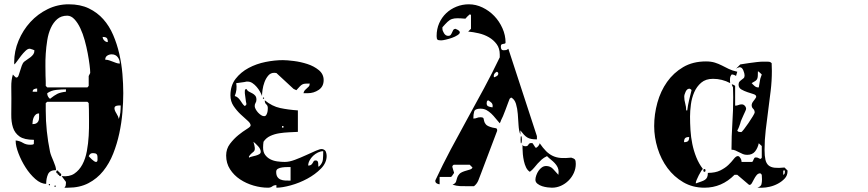

<svg xmlns="http://www.w3.org/2000/svg" viewBox="-20 -847 4040 894"><path d="M117 -620Q109 -620 98.5 -610Q88 -600 78 -587Q68 -574 59.5 -562Q51 -550 47 -547Q46 -550 46 -557Q46 -609 66.5 -658Q87 -707 121.5 -744.5Q156 -782 202 -804.5Q248 -827 300 -827Q354 -827 393.5 -808Q433 -789 461 -757.5Q489 -726 507 -684Q525 -642 535.5 -596Q546 -550 550 -503Q554 -456 554 -413Q554 -372 550 -323.5Q546 -275 535.5 -226Q525 -177 507 -131.5Q489 -86 460.5 -50.5Q432 -15 391.5 6Q351 27 297 27H280Q285 21 286 16.5Q287 12 287 6V0L267 -27Q303 -23 326 -38.5Q349 -54 363.5 -81Q378 -108 384.5 -143.5Q391 -179 393 -215Q395 -251 394.5 -283.5Q394 -316 394 -338L393 -367L387 -373H200L193 -367V-332Q193 -237 213 -140Q215 -131 219.5 -119.5Q224 -108 229 -96.5Q234 -85 237.5 -74Q241 -63 241 -55Q212 -55 203.5 -35.5Q195 -16 195 9Q170 9 144.5 -13.5Q119 -36 99 -67.5Q79 -99 66 -133Q53 -167 53 -190V-193Q72 -191 86.5 -182Q101 -173 120 -173Q137 -173 137.5 -177.5Q138 -182 138 -196Q93 -196 71 -211.5Q49 -227 40.5 -253Q32 -279 32.5 -314Q33 -349 33 -388Q33 -412 32.5 -443Q32 -474 40 -500Q41 -498 46.5 -493Q52 -488 53 -487Q54 -486 57 -486Q63 -486 66.5 -495.5Q70 -505 73.5 -517Q77 -529 81.5 -541.5Q86 -554 93 -560Q99 -565 107 -570Q115 -575 122.5 -581Q130 -587 135 -594Q140 -601 140 -610V-613Q139 -614 131.5 -616.5Q124 -619 120 -620ZM400 -510Q400 -521 397 -545Q394 -569 388.5 -598.5Q383 -628 374.5 -659Q366 -690 354 -715.5Q342 -741 326.5 -757.5Q311 -774 293 -774Q265 -774 246.5 -758Q228 -742 216.5 -716.5Q205 -691 200 -659.5Q195 -628 193 -597Q191 -566 191.5 -538.5Q192 -511 192 -494Q192 -490 192.5 -482Q193 -474 193 -466.5Q193 -459 193 -453Q193 -447 193 -447L200 -440H387L393 -447V-493Q393 -494 396.5 -500Q400 -506 400 -507ZM482 -651Q482 -665 477 -670Q472 -675 458 -675Q458 -666 465.5 -658.5Q473 -651 482 -651ZM538 -551Q538 -568 528 -581Q518 -594 500 -594Q489 -594 479.5 -588Q470 -582 470 -569Q480 -569 488.5 -566Q497 -563 505 -560Q513 -557 521 -554Q529 -551 538 -551ZM153 -435Q146 -435 139 -432Q132 -429 132 -420H153ZM287 -431Q267 -431 242.5 -428.5Q218 -426 200 -413V-410Q200 -404 204 -397Q208 -390 213 -387Q233 -403 247 -410Q261 -417 287 -420ZM542 -356Q539 -356 534.5 -356Q530 -356 525 -355Q520 -354 516.5 -351.5Q513 -349 513 -343Q513 -333 522 -319Q531 -305 533 -293Q539 -308 540.5 -324Q542 -340 542 -356ZM162 -319Q153 -319 147 -314Q141 -309 137.5 -301.5Q134 -294 132.5 -285Q131 -276 131 -269Q143 -269 149.5 -273Q156 -277 159 -283.5Q162 -290 162 -299Q162 -308 162 -319ZM434 -114Q434 -126 429 -130Q424 -134 413 -134Q406 -134 402 -131.5Q398 -129 393 -120Q394 -119 398 -114.5Q402 -110 407 -105.5Q412 -101 417.5 -97Q423 -93 427 -93Q434 -93 434 -103Q434 -113 434 -114ZM253 -47Q258 -47 258 -40H260Q265 -40 265 -33.5Q265 -27 260 -27Q255 -27 255 -33H253Q248 -33 248 -40H247Q242 -40 242 -46.5Q242 -53 247 -53Q252 -53 252 -47ZM213 13Q213 16 210 16Q207 16 207 13Q206 10 210 10Q214 10 213 13ZM240 20Q239 23 236.5 23Q234 23 233 20Q233 17 237 17Q241 17 240 20Z M1367 -233Q1348 -232 1325.5 -231Q1303 -230 1280.5 -226.5Q1258 -223 1238.5 -214Q1219 -205 1207 -187Q1206 -184 1205.5 -173.5Q1205 -163 1205 -160Q1205 -139 1214.5 -126Q1224 -113 1238.5 -105.5Q1253 -98 1271 -95.5Q1289 -93 1306 -93Q1327 -93 1353.5 -103Q1380 -113 1405 -124.5Q1430 -136 1450.5 -145Q1471 -154 1480 -153Q1494 -150 1497.5 -140Q1501 -130 1501 -121Q1501 -89 1474.5 -62Q1448 -35 1411 -15Q1374 5 1334 16Q1294 27 1267 27V15Q1255 15 1247.5 21Q1240 27 1228 27Q1195 27 1160.5 17Q1126 7 1097.5 -12Q1069 -31 1051 -59Q1033 -87 1033 -123Q1033 -154 1051 -177.5Q1069 -201 1090 -218Q1111 -235 1129 -246Q1147 -257 1147 -263Q1147 -273 1132.5 -285.5Q1118 -298 1100 -315Q1082 -332 1067.5 -353.5Q1053 -375 1053 -403Q1053 -449 1077 -480Q1101 -511 1137.5 -530.5Q1174 -550 1216.5 -558.5Q1259 -567 1297 -567Q1316 -567 1348 -563Q1380 -559 1411 -549Q1442 -539 1464.5 -520.5Q1487 -502 1487 -474Q1487 -444 1464 -428.5Q1441 -413 1413 -413H1393Q1395 -422 1399.5 -427Q1404 -432 1409 -436Q1414 -440 1418 -444.5Q1422 -449 1422 -458Q1409 -458 1401.5 -457.5Q1394 -457 1388 -454Q1382 -451 1376 -444.5Q1370 -438 1360 -427L1347 -433L1267 -507L1257 -508Q1240 -508 1229 -495Q1218 -482 1211.5 -464.5Q1205 -447 1202.5 -429Q1200 -411 1200 -400Q1197 -409 1190.5 -420.5Q1184 -432 1175 -442.5Q1166 -453 1155.5 -460Q1145 -467 1134 -467H1127Q1125 -466 1118 -465Q1111 -464 1103.5 -463Q1096 -462 1089.5 -461Q1083 -460 1080 -460Q1085 -428 1073 -400Q1083 -397 1089 -391Q1095 -385 1099.5 -378.5Q1104 -372 1108.5 -365Q1113 -358 1120 -353Q1124 -356 1127 -360V-367Q1126 -368 1125 -375Q1124 -382 1123 -390Q1122 -398 1121 -405Q1120 -412 1120 -413V-421Q1120 -425 1120.5 -428Q1121 -431 1127 -433Q1132 -424 1140 -420Q1148 -416 1155.5 -412Q1163 -408 1168.5 -401.5Q1174 -395 1174 -383Q1174 -374 1170 -368Q1166 -362 1166 -353Q1166 -347 1170.5 -338.5Q1175 -330 1181.5 -323Q1188 -316 1195.5 -311Q1203 -306 1210 -306Q1216 -306 1219 -310.5Q1222 -315 1224 -321Q1226 -327 1226.5 -333.5Q1227 -340 1227 -344Q1227 -355 1220 -361Q1213 -367 1213 -377V-380Q1247 -352 1284.5 -344Q1322 -336 1367 -333ZM1207 -387Q1204 -386 1204 -390Q1204 -394 1207 -393Q1210 -393 1210 -390Q1210 -387 1207 -387ZM1300 -260H1293V-253H1300ZM1194 -140Q1194 -153 1182 -166Q1170 -179 1160 -187Q1166 -167 1166.5 -158Q1167 -149 1164 -144.5Q1161 -140 1154.5 -135.5Q1148 -131 1140 -120Q1139 -119 1139 -117Q1139 -114 1140 -113Q1144 -116 1153 -118Q1162 -120 1171 -122.5Q1180 -125 1187 -129Q1194 -133 1194 -140ZM1485 -143Q1473 -143 1460.5 -137Q1448 -131 1438 -121.5Q1428 -112 1421.5 -100Q1415 -88 1415 -76Q1424 -76 1428.5 -79.5Q1433 -83 1435.5 -87.5Q1438 -92 1440.5 -96Q1443 -100 1450 -100Q1456 -100 1458.5 -96.5Q1461 -93 1461.5 -88Q1462 -83 1462 -78.5Q1462 -74 1462 -71Q1463 -71 1467 -73Q1482 -88 1483.5 -104.5Q1485 -121 1485 -143ZM1333 -69Q1328 -69 1317 -69Q1306 -69 1294.5 -67.5Q1283 -66 1274.5 -61.5Q1266 -57 1266 -47Q1266 -32 1271.5 -23.5Q1277 -15 1286.5 -11Q1296 -7 1308 -6.5Q1320 -6 1333 -6Z M2480 -198Q2465 -198 2454 -200Q2443 -202 2435 -207Q2427 -212 2419.5 -220Q2412 -228 2403 -240V-220Q2396 -238 2394.5 -264Q2393 -290 2391 -316Q2389 -342 2382.5 -363.5Q2376 -385 2360 -393L2353 -387Q2351 -382 2345.5 -367.5Q2340 -353 2334 -336.5Q2328 -320 2322 -306Q2316 -292 2313 -287Q2313 -285 2310.5 -280Q2308 -275 2307 -273Q2297 -284 2287.5 -296Q2278 -308 2267.5 -318Q2257 -328 2245 -334.5Q2233 -341 2217 -341Q2192 -341 2188 -328Q2184 -315 2184 -295Q2194 -295 2200.5 -298Q2207 -301 2217 -301Q2230 -301 2231.5 -295.5Q2233 -290 2234.5 -282.5Q2236 -275 2243 -267Q2250 -259 2273 -253Q2283 -251 2289 -250Q2295 -249 2295 -240Q2295 -237 2293 -233L2220 -40Q2214 -24 2207.5 -7.5Q2201 9 2187 20H2157Q2136 20 2121.5 19.5Q2107 19 2087 13Q2101 7 2103.5 -1.5Q2106 -10 2108.5 -19Q2111 -28 2119 -37Q2127 -46 2153 -53Q2159 -55 2168 -57.5Q2177 -60 2180 -67L2167 -80H2093Q2091 -79 2090 -78Q2087 -76 2087 -73Q2086 -73 2086 -70Q2086 -68 2087 -67Q2087 -65 2090 -56.5Q2093 -48 2093 -47Q2094 -46 2094 -43Q2094 -40 2093 -40Q2091 -36 2086 -29.5Q2081 -23 2080 -23H2027V11Q2020 11 2013 6.5Q2006 2 2007 -7Q2041 -80 2079 -151.5Q2117 -223 2156 -293.5Q2195 -364 2233.5 -435.5Q2272 -507 2307 -580V-593Q2307 -622 2292.5 -641.5Q2278 -661 2256.5 -673.5Q2235 -686 2209 -692Q2183 -698 2160 -700L2173 -713V-778Q2171 -778 2170 -779Q2169 -779 2168 -780H2167Q2164 -778 2156.5 -770.5Q2149 -763 2147 -760Q2124 -762 2109.5 -762Q2095 -762 2084.5 -758.5Q2074 -755 2064 -745.5Q2054 -736 2040 -720V-713Q2040 -704 2047.5 -692Q2055 -680 2067 -680Q2075 -680 2078.5 -684.5Q2082 -689 2084.5 -695Q2087 -701 2090 -706.5Q2093 -712 2100 -713Q2101 -713 2106 -710.5Q2111 -708 2113 -707Q2114 -706 2117 -703.5Q2120 -701 2120 -700Q2121 -699 2121 -696Q2121 -690 2110 -683Q2099 -676 2085 -671Q2071 -666 2056 -662.5Q2041 -659 2034 -659Q2021 -659 2017 -662.5Q2013 -666 2013 -679Q2013 -712 2025 -739Q2037 -766 2057.5 -785.5Q2078 -805 2105.5 -816Q2133 -827 2163 -827Q2196 -827 2227 -812Q2258 -797 2281.5 -772.5Q2305 -748 2319.5 -715.5Q2334 -683 2334 -649Q2334 -645 2330.5 -644Q2327 -643 2323 -642.5Q2319 -642 2315.5 -640Q2312 -638 2312 -631Q2312 -623 2314.5 -618Q2317 -613 2326 -613Q2333 -613 2337 -614Q2341 -615 2347 -620L2480 -213ZM2300 -507Q2299 -511 2293 -513Q2279 -505 2279 -493Q2279 -489 2280 -487Q2285 -488 2292.5 -492.5Q2300 -497 2300 -503ZM2274 -353Q2274 -363 2268.5 -368.5Q2263 -374 2253 -380Q2248 -378 2247 -374Q2246 -370 2246 -366Q2246 -356 2252.5 -352.5Q2259 -349 2273 -347Q2274 -349 2274 -353ZM2407 -180Q2405 -178 2404.5 -184Q2404 -190 2404 -196.5Q2404 -203 2404.5 -208.5Q2405 -214 2407 -213Q2410 -210 2410 -197Q2410 -184 2407 -180ZM2473 -160Q2476 -158 2479.5 -160.5Q2483 -163 2486 -166.5Q2489 -170 2491 -174Q2493 -178 2493 -180Q2508 -158 2522.5 -143.5Q2537 -129 2554 -121Q2571 -113 2592 -111.5Q2613 -110 2640 -113Q2654 -109 2657.5 -103.5Q2661 -98 2661 -84Q2661 -62 2652 -42Q2643 -22 2627.5 -6.5Q2612 9 2592 18Q2572 27 2550 27Q2543 27 2530 25.5Q2517 24 2504.5 20Q2492 16 2482.5 8.5Q2473 1 2473 -10Q2473 -19 2477 -30.5Q2481 -42 2487.5 -51.5Q2494 -61 2503 -67.5Q2512 -74 2523 -74Q2542 -74 2555 -60.5Q2568 -47 2580 -33L2581 -47Q2581 -59 2576 -69Q2571 -79 2563 -87.5Q2555 -96 2545.5 -103.5Q2536 -111 2527 -120Q2512 -113 2502 -104Q2492 -95 2483.5 -85.5Q2475 -76 2467 -66Q2459 -56 2447 -47Q2436 -54 2429.5 -67.5Q2423 -81 2419.5 -97Q2416 -113 2414.5 -129Q2413 -145 2413 -157V-173Q2415 -168 2419 -167Q2423 -166 2427 -166Q2437 -166 2440.5 -173.5Q2444 -181 2454 -181L2460 -180Z M3647 -50Q3647 -30 3634 -16Q3621 -2 3602.5 8Q3584 18 3564 22.5Q3544 27 3530 27H3507Q3523 21 3525.5 11Q3528 1 3528 -12L3527 -33Q3526 -35 3523.5 -37.5Q3521 -40 3520 -40Q3510 -40 3503 -31.5Q3496 -23 3491 -13Q3486 -3 3481 5.5Q3476 14 3470 14Q3468 14 3467 13L3413 -33H3400Q3341 27 3260 27Q3205 27 3161.5 1.5Q3118 -24 3088 -64.5Q3058 -105 3042 -156.5Q3026 -208 3026 -260Q3026 -315 3041 -369Q3056 -423 3086 -465.5Q3116 -508 3161 -534.5Q3206 -561 3267 -561Q3291 -561 3308.5 -555.5Q3326 -550 3341.5 -542Q3357 -534 3373.5 -526Q3390 -518 3413 -513L3407 -493Q3405 -496 3397 -498.5Q3389 -501 3387 -500Q3386 -500 3383 -494.5Q3380 -489 3380 -487Q3379 -484 3379 -473.5Q3379 -463 3380 -460Q3342 -480 3300 -480Q3266 -480 3245 -462Q3224 -444 3212.5 -417.5Q3201 -391 3197 -360.5Q3193 -330 3193 -304Q3193 -274 3195 -241.5Q3197 -209 3203.5 -177Q3210 -145 3222 -115Q3234 -85 3253 -60Q3250 -59 3244.5 -50Q3239 -41 3233.5 -30.5Q3228 -20 3224 -10Q3220 0 3220 3V7Q3234 2 3244.5 -1.5Q3255 -5 3262 -9.5Q3269 -14 3272.5 -21.5Q3276 -29 3276 -42Q3311 -42 3334 -53.5Q3357 -65 3371.5 -79Q3386 -93 3395.5 -105.5Q3405 -118 3413 -120Q3419 -121 3422.5 -117.5Q3426 -114 3428.5 -109.5Q3431 -105 3432 -100.5Q3433 -96 3433 -93H3480Q3484 -93 3485.5 -96.5Q3487 -100 3488.5 -103.5Q3490 -107 3492 -110.5Q3494 -114 3499 -114Q3501 -114 3503.5 -113.5Q3506 -113 3507 -113Q3508 -113 3513.5 -110Q3519 -107 3520 -107Q3522 -107 3524.5 -109.5Q3527 -112 3527 -113V-167L3513 -180Q3508 -157 3495.5 -141.5Q3483 -126 3459 -126Q3448 -126 3439.5 -129.5Q3431 -133 3422.5 -137.5Q3414 -142 3405 -146Q3396 -150 3386 -150Q3386 -213 3390 -272.5Q3394 -332 3394 -395L3393 -440L3387 -453Q3388 -454 3390 -454Q3393 -454 3393 -453L3399 -450Q3401 -449 3403 -447V-355Q3412 -355 3418.5 -358Q3425 -361 3434 -361Q3442 -361 3448 -354.5Q3454 -348 3454 -340Q3454 -337 3450 -328.5Q3446 -320 3441.5 -310Q3437 -300 3432.5 -289.5Q3428 -279 3427 -273Q3426 -269 3421 -256Q3416 -243 3413 -240Q3415 -234 3421 -233Q3427 -232 3431 -232Q3434 -232 3444 -245Q3454 -258 3465 -274Q3476 -290 3485 -305Q3494 -320 3494 -323Q3494 -334 3487 -340.5Q3480 -347 3480 -357Q3480 -366 3488 -376Q3496 -386 3500 -393Q3501 -394 3501 -397Q3501 -405 3488 -409Q3475 -413 3460 -418Q3445 -423 3432 -430.5Q3419 -438 3419 -453Q3419 -462 3423.5 -467Q3428 -472 3433 -475.5Q3438 -479 3442.5 -483Q3447 -487 3447 -496Q3447 -505 3441 -519.5Q3435 -534 3424 -534Q3421 -534 3420 -533Q3418 -533 3413 -530.5Q3408 -528 3407 -527L3427 -547Q3427 -547 3439.5 -549Q3452 -551 3469 -553.5Q3486 -556 3504 -558Q3522 -560 3533 -560H3547Q3555 -560 3561 -559.5Q3567 -559 3573 -553L3574 -517Q3574 -470 3568.5 -424.5Q3563 -379 3557 -333.5Q3551 -288 3545.5 -242Q3540 -196 3540 -149Q3540 -121 3544 -103.5Q3548 -86 3558.5 -77Q3569 -68 3587 -66Q3605 -64 3633 -67L3647 -53ZM3520 -480Q3520 -482 3523.5 -490Q3527 -498 3527 -500Q3526 -501 3521 -506Q3516 -511 3513 -513Q3509 -515 3509 -515Q3509 -501 3508.5 -493Q3508 -485 3505.5 -479.5Q3503 -474 3497 -470Q3491 -466 3480 -460Q3485 -454 3493 -447Q3501 -440 3510 -440H3513ZM3180 -333Q3183 -357 3188.5 -380.5Q3194 -404 3200 -427Q3199 -431 3193 -433Q3193 -434 3190 -434Q3179 -434 3172.5 -420Q3166 -406 3166 -397Q3166 -381 3170.5 -365.5Q3175 -350 3175 -333ZM3189 -209Q3175 -209 3170 -203.5Q3165 -198 3165 -185Q3178 -185 3183.5 -190Q3189 -195 3189 -209ZM3260 -47Q3255 -47 3255 -53.5Q3255 -60 3260 -60Q3265 -60 3265 -53.5Q3265 -47 3260 -47ZM3627 -53V-33Q3633 -35 3634 -42Q3635 -49 3635 -53Z"/></svg>

Font: Genkaimincho
Style: Regular
Weight: 800
Designer: Dr. Ken Lunde (project architect, glyph set definition & overall production); Masataka HATTORI \u670D \u90E8 \u6B63 \u8C
Foundry: Adobe Systems Incorporated
Version: Version 1.00